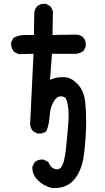

<svg xmlns="http://www.w3.org/2000/svg" viewBox="-20 -836 540 987"><path d="M237.3 -425.8Q268.6 -439.5 299.8 -439.5Q313.5 -439.5 326.2 -437.5Q353.5 -431.6 382.3 -399.9Q411.1 -368.2 418 -311.5Q422.9 -269.5 422.9 -215.8Q422.9 -129.9 411.1 -38.1Q401.4 37.1 363.3 85Q326.2 130.9 257.8 130.9Q250 130.9 248 130.9Q204.1 120.1 175.3 91.3Q146.5 62.5 146.5 28.3Q146.5 25.4 146.5 20.5L158.2 -2Q168 -10.7 177.2 -13.2Q186.5 -15.6 192.4 -15.6Q198.2 -15.6 204.1 -15.6L228.5 -2.9Q235.4 13.7 241.7 20Q248 26.4 256.3 30.3Q264.6 34.2 271 34.2Q277.3 34.2 281.2 33.2Q285.2 32.2 291 27.3Q311.5 5.9 319.3 -72.3Q325.2 -132.8 329.1 -176.3Q333 -219.7 333 -245.1Q333 -270.5 329.1 -292Q323.2 -328.1 314 -334.5Q304.7 -340.8 293 -340.8Q269.5 -340.8 252.9 -308.6Q237.3 -281.2 234.4 -231.4Q232.4 -196.3 218.8 -163.1L217.8 -161.1Q203.1 -149.4 181.6 -149.4Q178.7 -149.4 172.9 -149.4L150.4 -161.1Q136.7 -176.8 134.8 -196.3L152.3 -559.6L76.2 -557.6L52.7 -569.3Q37.1 -586.9 37.1 -609.4Q37.1 -613.3 37.1 -618.2L49.8 -641.6Q78.1 -656.2 108.4 -656.2H154.3L156.2 -770.5Q158.2 -789.1 170.9 -803.7Q185.5 -816.4 207 -816.4Q210 -816.4 215.8 -816.4L239.3 -803.7L252 -779.3L250 -656.2L375 -658.2Q393.6 -656.2 408.2 -643.6Q420.9 -628.9 420.9 -606.4Q420.9 -603.5 420.9 -597.7L409.2 -574.2Q389.6 -560.5 372.1 -559.6H247.1Z"/></svg>

Font: JasonHandwriting2
Style: SemiBold
Weight: 600
Version: Version 1.04.7